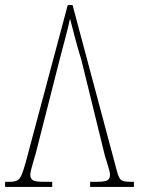

<svg xmlns="http://www.w3.org/2000/svg" viewBox="-23 -734 601 754"><path d="M297 -497Q281 -549 270 -591.5Q259 -634 252 -661Q247 -636 236 -594Q225 -552 214 -511L118 -134Q115 -122 109.5 -104.5Q104 -87 100 -71Q96 -55 96 -47Q96 -33 106 -26.5Q116 -20 150 -20H182V0H-3V-20H15Q33 -20 43.5 -25Q54 -30 61 -45.5Q68 -61 77 -93L243 -714H262L437 -59Q444 -33 453.5 -26.5Q463 -20 491 -20H503V0H331V-20H356Q390 -20 399.5 -26.5Q409 -33 409 -48Q409 -58 401.5 -81.5Q394 -105 389 -122Z"/></svg>

Font: Noto Serif Condensed Thin
Style: Regular
Weight: 100
Width: 3
Designer: Monotype Design Team
Foundry: Monotype Imaging Inc.
Version: Version 2.013; ttfautohint (v1.8.4.7-5d5b)